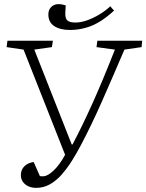

<svg xmlns="http://www.w3.org/2000/svg" viewBox="-20 -900 708 929"><path d="M327 -201H331Q381 -296 430 -405.5Q479 -515 536 -660L447 -672L451 -703H668L665 -672L582 -660Q555 -597 528 -534.5Q501 -472 474.5 -412Q448 -352 421.5 -297Q395 -242 370 -195Q351 -159 328.5 -123Q306 -87 279.5 -56.5Q253 -26 222 -8.5Q191 9 155 9Q133 9 116.5 1Q100 -7 90.5 -20.5Q81 -34 81 -53Q81 -68 87.5 -81Q94 -94 108 -103.5Q122 -113 143 -116L173 -48Q176 -47 180.5 -47Q185 -47 189 -47Q210 -47 239.5 -75Q269 -103 295 -151L94 -660L12 -672L16 -703H236L231 -672L146 -660ZM319 -755Q270 -755 242 -774Q214 -793 214 -830Q214 -853 228 -866.5Q242 -880 263 -880Q272 -880 280 -878.5Q288 -877 298 -874L296 -838Q295 -810 306.5 -800.5Q318 -791 345 -791Q372 -791 402.5 -802Q433 -813 462.5 -831Q492 -849 514 -870Q514 -870 516 -867Q518 -864 522 -859.5Q526 -855 532 -849Q499 -818 464.5 -796.5Q430 -775 393 -765Q356 -755 319 -755Z"/></svg>

Font: Literata 18pt ExtraLight
Style: Italic
Weight: 250
Italic angle: -2°
Designer: Latin by Veronika Burian and Jose Scaglione. Greek by Irene Vlachou. Cyrillic by Vera Evstafieva
Foundry: TypeTogether
Version: Version 3.103;gftools[0.9.29]